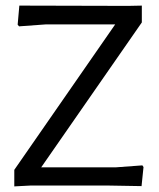

<svg xmlns="http://www.w3.org/2000/svg" viewBox="-20 -662 568 685"><path d="M127 -65 486 -582V-642L437 -641L49 -642L43 -574L48 -568L144 -575H391L31 -56V3L88 0H369L485 2L492 -66L488 -72L393 -65Z"/></svg>

Font: Alegreya Sans SC
Style: Regular
Weight: 400
Designer: Juan Pablo del Peral
Foundry: Huerta Tipografica
Version: Version 1.000;PS 001.000;hotconv 1.0.70;makeotf.lib2.5.58329